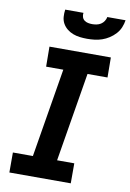

<svg xmlns="http://www.w3.org/2000/svg" viewBox="-102 -1016 728 1078"><g transform="rotate(10 262.0 -477.5)"><path d="M30 0V-114H144L228 -621H130L129 -735H479L480 -621H366L282 -114H380V0ZM329 -815Q308 -815 287.5 -817.5Q267 -820 248.5 -827Q230 -834 214.5 -846.5Q199 -859 189.5 -876Q180 -893 178.5 -913.5Q177 -934 180 -955H284Q282 -943 285.5 -931.5Q289 -920 298 -913Q307 -906 319 -903.5Q331 -901 343 -901Q355 -901 368 -903.5Q381 -906 392 -913Q403 -920 410.5 -931.5Q418 -943 420 -955H524Q521 -934 512.5 -913.5Q504 -893 488.5 -876Q473 -859 453.5 -846.5Q434 -834 413.5 -827Q393 -820 371.5 -817.5Q350 -815 329 -815Z"/></g></svg>

Font: Iosevka Heavy Oblique
Style: Regular
Weight: 900
Italic angle: -9°
Monospace: yes
Designer: Belleve Invis
Foundry: Belleve Invis
Version: Version 32.5.0; ttfautohint (v1.8.4)